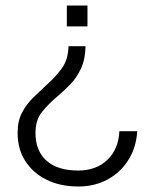

<svg xmlns="http://www.w3.org/2000/svg" viewBox="-20 -520 563 698"><path d="M223 -500H298V-424H223ZM291 -352Q290 -304 274.5 -271Q259 -238 236 -214Q213 -190 188 -169Q157 -143 133 -113.5Q109 -84 109 -37Q109 29 149.5 64.5Q190 100 264 100Q330 100 370.5 61Q411 22 414 -43H479Q475 17 446.5 62Q418 107 371 132.5Q324 158 265 158Q199 158 149.5 133.5Q100 109 72 65.5Q44 22 44 -37Q44 -80 60 -110.5Q76 -141 100 -164.5Q124 -188 149 -211Q180 -238 204 -270.5Q228 -303 229 -352Z"/></svg>

Font: Overused Grotesk Book
Style: Regular
Weight: 350
Version: Version 0.003